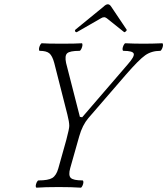

<svg xmlns="http://www.w3.org/2000/svg" viewBox="-20 -869 777 892"><path d="M337.9 -720.2Q333 -717.8 329.6 -722.7Q326.2 -727.5 331.1 -731.9L460.9 -837.9Q472.2 -849.1 481 -849.1Q489.3 -849.1 496.1 -838.9L567.9 -731.9Q570.8 -729 564.9 -723.4Q559.1 -717.8 556.2 -720.2L476.1 -784.2Q468.8 -789.1 464.8 -789.1Q456.5 -789.1 449.2 -784.2ZM149.9 2.9Q145.5 1.5 146 -5.9Q146.5 -13.2 150.6 -22Q154.8 -30.8 159.2 -30.8Q204.1 -30.8 222.9 -42.2Q241.7 -53.7 251 -86.9L288.1 -219.2Q301.8 -271 301.8 -284.2Q301.8 -302.7 293 -336.9L231.9 -577.1Q223.1 -609.4 209.5 -621.1Q195.8 -632.8 164.1 -632.8Q160.6 -634.3 161.1 -642.1Q161.6 -649.9 166 -658.9Q170.4 -668 174.8 -668Q199.2 -666 267.1 -666Q331.5 -666 359.9 -668Q363.8 -666.5 363 -658.7Q362.3 -650.9 357.9 -641.8Q353.5 -632.8 349.1 -632.8Q304.7 -632.8 292.2 -621.6Q279.8 -610.4 287.1 -576.2L351.1 -326.2L361.8 -324.2L574.2 -570.8Q605.5 -606.4 601.3 -619.6Q597.2 -632.8 553.2 -632.8Q548.8 -634.3 549.3 -642.1Q549.8 -649.9 554.2 -658.9Q558.6 -668 563 -668Q603 -666 647 -666Q688 -666 733.9 -668Q737.8 -666.5 737.3 -658.7Q736.8 -650.9 732.4 -641.8Q728 -632.8 724.1 -632.8Q684.1 -632.8 654.8 -612.3Q625.5 -591.8 564 -521L390.1 -319.8Q362.8 -287.6 348.1 -235.8L306.2 -87.9Q296.9 -54.7 308.6 -42.7Q320.3 -30.8 363.8 -30.8Q367.7 -29.3 367.4 -22Q367.2 -14.6 363 -5.9Q358.9 2.9 355 2.9Q314.5 0 252.9 0Q187.5 0 149.9 2.9Z"/></svg>

Font: Junicode SmCond Light
Style: Italic
Weight: 300
Width: 4
Italic angle: -11°
Designer: Peter S. Baker
Version: Version 2.206